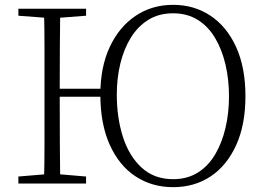

<svg xmlns="http://www.w3.org/2000/svg" viewBox="-20 -759 1096 794"><path d="M162 0Q164 -83 164 -166Q164 -249 164 -333V-390Q164 -474 164 -557.5Q164 -641 162 -723H229Q228 -641 227.5 -557Q227 -473 227 -387V-369Q227 -258 227.5 -170.5Q228 -83 229 0ZM56 0V-29L188 -40H206L336 -29V0ZM56 -694V-723H336V-694L206 -684H188ZM198 -359V-392H428V-359ZM696 15Q608 15 540 -30Q472 -75 433.5 -161Q395 -247 395 -368Q395 -481 433.5 -564Q472 -647 540 -693Q608 -739 696 -739Q783 -739 850.5 -694Q918 -649 956.5 -564.5Q995 -480 995 -361Q995 -243 956.5 -158.5Q918 -74 851 -29.5Q784 15 696 15ZM696 -18Q754 -18 797.5 -45Q841 -72 869.5 -120Q898 -168 912.5 -230Q927 -292 927 -361Q927 -430 912.5 -492Q898 -554 869.5 -602Q841 -650 797.5 -677Q754 -704 696 -704Q637 -704 593.5 -677Q550 -650 521 -603Q492 -556 477.5 -495.5Q463 -435 463 -368Q463 -272 488.5 -192.5Q514 -113 566 -65.5Q618 -18 696 -18Z"/></svg>

Font: Noto Serif SC
Style: Regular
Weight: 200
Designer: Ryoko NISHIZUKA 西塚涼子 (kana & ideographs); Frank Grießhammer (Latin, Greek & Cyrillic); Wenlong ZHANG 张文龙 (bopomofo); San
Foundry: Adobe
Version: Version 2.001;hotconv 1.1.0;makeotfexe 2.6.0